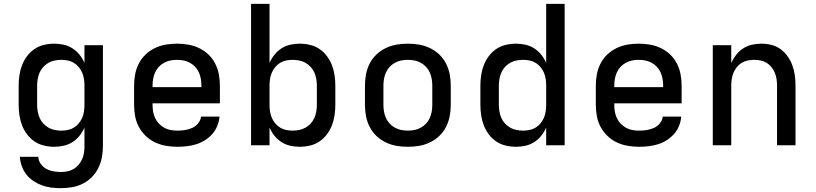

<svg xmlns="http://www.w3.org/2000/svg" viewBox="-20 -755 4240 998"><path d="M296 223Q271 223 246.5 220Q222 217 198.5 208.5Q175 200 154 186Q133 172 117.5 152.5Q102 133 93.5 109Q85 85 83 60H179Q180 80 191.5 96.5Q203 113 220.5 122.5Q238 132 257.5 135.5Q277 139 296 139Q314 139 331 135.5Q348 132 362.5 123.5Q377 115 388.5 101.5Q400 88 407 72Q414 56 416.5 39Q419 22 419 5V-92Q409 -69 393.5 -49.5Q378 -30 357 -16.5Q336 -3 311.5 2.5Q287 8 262 8Q235 8 208 1.5Q181 -5 159 -20Q137 -35 120.5 -57Q104 -79 94.5 -104Q85 -129 81 -156Q77 -183 77 -210V-310Q77 -337 81 -364Q85 -391 94.5 -416Q104 -441 120.5 -463Q137 -485 159 -500Q181 -515 208 -521.5Q235 -528 262 -528Q287 -528 311.5 -522.5Q336 -517 357 -503.5Q378 -490 393.5 -470.5Q409 -451 419 -428V-520H515V5Q515 34 509.5 63Q504 92 491 118.5Q478 145 457 166Q436 187 410 200Q384 213 355 218Q326 223 296 223ZM299 -76Q316 -76 333 -79.5Q350 -83 364.5 -92Q379 -101 390 -114.5Q401 -128 407.5 -143.5Q414 -159 416.5 -176Q419 -193 419 -210V-310Q419 -327 416.5 -344Q414 -361 407.5 -376.5Q401 -392 390 -405.5Q379 -419 364.5 -428Q350 -437 333 -440.5Q316 -444 299 -444Q282 -444 264.5 -440.5Q247 -437 232 -428.5Q217 -420 205 -407Q193 -394 186 -378Q179 -362 176 -344.5Q173 -327 173 -310V-210Q173 -193 176 -175.5Q179 -158 186 -142Q193 -126 205 -113Q217 -100 232 -91.5Q247 -83 264.5 -79.5Q282 -76 299 -76Z M903 8Q873 8 843.5 3Q814 -2 787 -14.5Q760 -27 738 -48Q716 -69 702 -95Q688 -121 682.5 -150.5Q677 -180 677 -210V-310Q677 -340 682.5 -369Q688 -398 701.5 -424.5Q715 -451 736.5 -471.5Q758 -492 785 -505Q812 -518 841 -523Q870 -528 900 -528Q930 -528 959 -523Q988 -518 1015 -505Q1042 -492 1063.5 -471.5Q1085 -451 1098.5 -424.5Q1112 -398 1117.5 -369Q1123 -340 1123 -310V-218H773V-210Q773 -192 776 -174.5Q779 -157 786.5 -141Q794 -125 806.5 -112Q819 -99 834.5 -90.5Q850 -82 867.5 -79Q885 -76 903 -76Q922 -76 941.5 -79Q961 -82 979 -90Q997 -98 1010 -114Q1023 -130 1025 -149H1121Q1119 -124 1109.5 -100.5Q1100 -77 1083.5 -58.5Q1067 -40 1046 -26.5Q1025 -13 1001 -5.5Q977 2 952 5Q927 8 903 8ZM773 -302H1027V-310Q1027 -328 1024 -345Q1021 -362 1014 -378Q1007 -394 995 -407Q983 -420 967.5 -428.5Q952 -437 935 -440.5Q918 -444 900 -444Q882 -444 865 -440.5Q848 -437 832.5 -428.5Q817 -420 805 -407Q793 -394 786 -378Q779 -362 776 -345Q773 -328 773 -310Z M1538 8Q1513 8 1488.5 2.5Q1464 -3 1443 -16.5Q1422 -30 1406.5 -49.5Q1391 -69 1381 -92V0H1285V-735H1381V-428Q1391 -451 1406.5 -470.5Q1422 -490 1443 -503.5Q1464 -517 1488.5 -522.5Q1513 -528 1538 -528Q1565 -528 1592 -521.5Q1619 -515 1641 -500Q1663 -485 1679.5 -463Q1696 -441 1705.5 -416Q1715 -391 1719 -364Q1723 -337 1723 -310V-210Q1723 -183 1719 -156Q1715 -129 1705.5 -104Q1696 -79 1679.5 -57Q1663 -35 1641 -20Q1619 -5 1592 1.5Q1565 8 1538 8ZM1501 -76Q1518 -76 1535.5 -79.5Q1553 -83 1568 -91.5Q1583 -100 1595 -113Q1607 -126 1614 -142Q1621 -158 1624 -175.5Q1627 -193 1627 -210V-310Q1627 -327 1624 -344.5Q1621 -362 1614 -378Q1607 -394 1595 -407Q1583 -420 1568 -428.5Q1553 -437 1535.5 -440.5Q1518 -444 1501 -444Q1484 -444 1467 -440.5Q1450 -437 1435.5 -428Q1421 -419 1410 -405.5Q1399 -392 1392.5 -376.5Q1386 -361 1383.5 -344Q1381 -327 1381 -310V-210Q1381 -193 1383.5 -176Q1386 -159 1392.5 -143.5Q1399 -128 1410 -114.5Q1421 -101 1435.5 -92Q1450 -83 1467 -79.5Q1484 -76 1501 -76Z M2100 8Q2070 8 2041 3Q2012 -2 1985 -15Q1958 -28 1936.5 -48.5Q1915 -69 1901.5 -95.5Q1888 -122 1882.5 -151Q1877 -180 1877 -210V-310Q1877 -340 1882.5 -369Q1888 -398 1901.5 -424.5Q1915 -451 1936.5 -471.5Q1958 -492 1985 -505Q2012 -518 2041 -523Q2070 -528 2100 -528Q2130 -528 2159 -523Q2188 -518 2215 -505Q2242 -492 2263.5 -471.5Q2285 -451 2298.5 -424.5Q2312 -398 2317.5 -369Q2323 -340 2323 -310V-210Q2323 -180 2317.5 -151Q2312 -122 2298.5 -95.5Q2285 -69 2263.5 -48.5Q2242 -28 2215 -15Q2188 -2 2159 3Q2130 8 2100 8ZM2100 -76Q2118 -76 2135 -79.5Q2152 -83 2167.5 -91.5Q2183 -100 2195 -113Q2207 -126 2214 -142Q2221 -158 2224 -175Q2227 -192 2227 -210V-310Q2227 -328 2224 -345Q2221 -362 2214 -378Q2207 -394 2195 -407Q2183 -420 2167.5 -428.5Q2152 -437 2135 -440.5Q2118 -444 2100 -444Q2082 -444 2065 -440.5Q2048 -437 2032.5 -428.5Q2017 -420 2005 -407Q1993 -394 1986 -378Q1979 -362 1976 -345Q1973 -328 1973 -310V-210Q1973 -192 1976 -175Q1979 -158 1986 -142Q1993 -126 2005 -113Q2017 -100 2032.5 -91.5Q2048 -83 2065 -79.5Q2082 -76 2100 -76Z M2662 8Q2635 8 2608 1.5Q2581 -5 2559 -20Q2537 -35 2520.5 -57Q2504 -79 2494.5 -104Q2485 -129 2481 -156Q2477 -183 2477 -210V-310Q2477 -337 2481 -364Q2485 -391 2494.5 -416Q2504 -441 2520.5 -463Q2537 -485 2559 -500Q2581 -515 2608 -521.5Q2635 -528 2662 -528Q2687 -528 2711.5 -522.5Q2736 -517 2757 -503.5Q2778 -490 2793.5 -470.5Q2809 -451 2819 -428V-735H2915V0H2819V-92Q2809 -69 2793.5 -49.5Q2778 -30 2757 -16.5Q2736 -3 2711.5 2.5Q2687 8 2662 8ZM2699 -76Q2716 -76 2733 -79.5Q2750 -83 2764.5 -92Q2779 -101 2790 -114.5Q2801 -128 2807.5 -143.5Q2814 -159 2816.5 -176Q2819 -193 2819 -210V-310Q2819 -327 2816.5 -344Q2814 -361 2807.5 -376.5Q2801 -392 2790 -405.5Q2779 -419 2764.5 -428Q2750 -437 2733 -440.5Q2716 -444 2699 -444Q2682 -444 2664.5 -440.5Q2647 -437 2632 -428.5Q2617 -420 2605 -407Q2593 -394 2586 -378Q2579 -362 2576 -344.5Q2573 -327 2573 -310V-210Q2573 -193 2576 -175.5Q2579 -158 2586 -142Q2593 -126 2605 -113Q2617 -100 2632 -91.5Q2647 -83 2664.5 -79.5Q2682 -76 2699 -76Z M3303 8Q3273 8 3243.5 3Q3214 -2 3187 -14.5Q3160 -27 3138 -48Q3116 -69 3102 -95Q3088 -121 3082.5 -150.5Q3077 -180 3077 -210V-310Q3077 -340 3082.5 -369Q3088 -398 3101.5 -424.5Q3115 -451 3136.5 -471.5Q3158 -492 3185 -505Q3212 -518 3241 -523Q3270 -528 3300 -528Q3330 -528 3359 -523Q3388 -518 3415 -505Q3442 -492 3463.5 -471.5Q3485 -451 3498.5 -424.5Q3512 -398 3517.5 -369Q3523 -340 3523 -310V-218H3173V-210Q3173 -192 3176 -174.5Q3179 -157 3186.5 -141Q3194 -125 3206.5 -112Q3219 -99 3234.5 -90.5Q3250 -82 3267.5 -79Q3285 -76 3303 -76Q3322 -76 3341.5 -79Q3361 -82 3379 -90Q3397 -98 3410 -114Q3423 -130 3425 -149H3521Q3519 -124 3509.5 -100.5Q3500 -77 3483.5 -58.5Q3467 -40 3446 -26.5Q3425 -13 3401 -5.5Q3377 2 3352 5Q3327 8 3303 8ZM3173 -302H3427V-310Q3427 -328 3424 -345Q3421 -362 3414 -378Q3407 -394 3395 -407Q3383 -420 3367.5 -428.5Q3352 -437 3335 -440.5Q3318 -444 3300 -444Q3282 -444 3265 -440.5Q3248 -437 3232.5 -428.5Q3217 -420 3205 -407Q3193 -394 3186 -378Q3179 -362 3176 -345Q3173 -328 3173 -310Z M3685 0V-520H3781V-428Q3791 -450 3806.5 -470Q3822 -490 3843 -503.5Q3864 -517 3888.5 -522.5Q3913 -528 3937 -528Q3964 -528 3990 -521.5Q4016 -515 4037.5 -499.5Q4059 -484 4074.5 -461.5Q4090 -439 4099 -414Q4108 -389 4111.5 -363Q4115 -337 4115 -310V0H4019V-310Q4019 -327 4016.5 -344Q4014 -361 4007.5 -376.5Q4001 -392 3990.5 -405.5Q3980 -419 3965.5 -428Q3951 -437 3934 -440.5Q3917 -444 3900 -444Q3883 -444 3866 -440.5Q3849 -437 3834.5 -428Q3820 -419 3809.5 -405.5Q3799 -392 3792.5 -376.5Q3786 -361 3783.5 -344Q3781 -327 3781 -310V0Z"/></svg>

Font: Iosevka Aile Medium
Style: Regular
Weight: 500
Designer: Belleve Invis
Foundry: Belleve Invis
Version: Version 27.3.5; ttfautohint (v1.8.4)